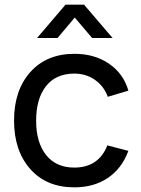

<svg xmlns="http://www.w3.org/2000/svg" viewBox="-20 -785 601 820"><path d="M138.2 -622.6 259.8 -765.1H338.9L460.9 -622.6H373.5L299.3 -710L225.6 -622.6ZM297.4 15.1Q178.2 15.1 109.1 -63.2Q40 -141.6 40 -270Q40 -399.4 109.6 -477.3Q179.2 -555.2 298.3 -555.2Q383.8 -555.2 445.6 -512.9Q507.3 -470.7 528.3 -397.9L440.4 -371.6Q423.3 -418 385 -444.3Q346.7 -470.7 297.4 -470.7Q218.8 -470.7 176.5 -417Q134.3 -363.3 134.3 -270Q134.3 -176.3 177 -122.8Q219.7 -69.3 297.4 -69.3Q400.9 -69.3 438.5 -164.1L528.3 -140.6Q500 -64.9 440.4 -24.9Q380.9 15.1 297.4 15.1Z"/></svg>

Font: Vela Sans Med
Style: Regular
Weight: 500
Designer: Principal design: Mikhail Sharanda - project Manrope.
Design modification: Ravid Balaliev
Foundry: Mikhail Sharanda
Version: Version 1.001